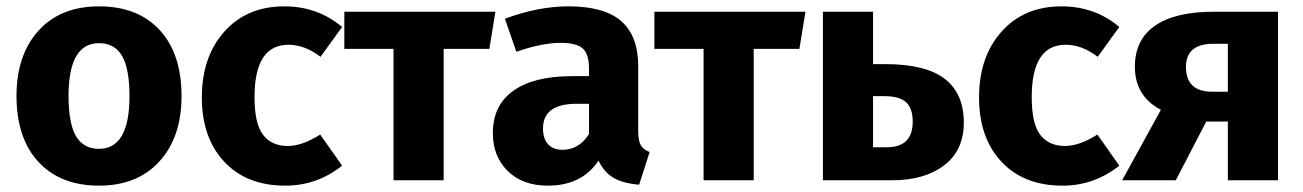

<svg xmlns="http://www.w3.org/2000/svg" viewBox="-20 -568 4107 605"><path d="M292 -548Q414 -548 483 -473.5Q552 -399 552 -265Q552 -136 482.5 -59.5Q413 17 292 17Q171 17 101.5 -57.5Q32 -132 32 -266Q32 -395 101.5 -471.5Q171 -548 292 -548ZM292 -432Q196 -432 196 -266Q196 -179 219.5 -139Q243 -99 292 -99Q388 -99 388 -265Q388 -352 364.5 -392Q341 -432 292 -432Z M876 -548Q981 -548 1058 -483L990 -389Q940 -427 889 -427Q782 -427 782 -262Q782 -178 809 -143Q836 -108 887 -108Q932 -108 989 -144L1058 -46Q979 17 879 17Q757 17 686.5 -58.5Q616 -134 616 -261Q616 -389 687 -468.5Q758 -548 876 -548Z M1541 -531 1522 -414H1378V0H1220V-414H1065V-531Z M1991 -154Q1991 -124 1999.5 -110Q2008 -96 2027 -89L1994 14Q1945 10 1914.5 -7Q1884 -24 1866 -62Q1814 17 1706 17Q1627 17 1580 -29Q1533 -75 1533 -149Q1533 -236 1597.5 -282Q1662 -328 1782 -328H1836V-351Q1836 -398 1816 -415.5Q1796 -433 1746 -433Q1689 -433 1607 -405L1571 -509Q1676 -548 1771 -548Q1885 -548 1938 -501Q1991 -454 1991 -360ZM1752 -96Q1805 -96 1836 -146V-241H1797Q1691 -241 1691 -163Q1691 -131 1707 -113.5Q1723 -96 1752 -96Z M2518 -531 2499 -414H2355V0H2197V-414H2042V-531Z M2768 -366Q2897 -366 2957 -319.5Q3017 -273 3017 -182Q3017 -94 2955 -47Q2893 0 2792 0H2573V-531H2731V-366ZM2775 -104Q2856 -104 2856 -185Q2856 -226 2835.5 -245.5Q2815 -265 2766 -265H2731V-104Z M3325 -548Q3430 -548 3507 -483L3439 -389Q3389 -427 3338 -427Q3231 -427 3231 -262Q3231 -178 3258 -143Q3285 -108 3336 -108Q3381 -108 3438 -144L3507 -46Q3428 17 3328 17Q3206 17 3135.5 -58.5Q3065 -134 3065 -261Q3065 -389 3136 -468.5Q3207 -548 3325 -548Z M3804 -531H4007V0H3849V-185H3781L3685 0H3516L3638 -222Q3556 -265 3556 -358Q3556 -443 3619.5 -487Q3683 -531 3804 -531ZM3800 -279H3849V-430H3803Q3717 -430 3717 -357Q3717 -279 3800 -279Z"/></svg>

Font: Fira Sans
Style: Bold
Weight: 700
Designer: bBox Type GmbH & Carrois Corporate GbR & Edenspiekermann AG
Foundry: bBox Type GmbH & Carrois Corporate GbR & Edenspiekermann AG
Version: Version 4.301;PS 004.301;hotconv 1.0.88;makeotf.lib2.5.64775